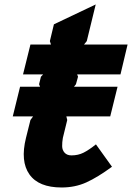

<svg xmlns="http://www.w3.org/2000/svg" viewBox="-20 -829 591 859"><path d="M409.2 -183.1 481 -83Q416.5 -35.6 366.2 -12.9Q315.9 9.8 255.9 9.8Q152.8 9.8 111.6 -48.8Q70.3 -107.4 96.2 -211.9L116.2 -292L127.9 -308.1H37.1L69.8 -440.9H159.2L154.8 -452.1L163.1 -485.8L172.9 -496.1H83L116.2 -629.9H208L203.1 -645L221.2 -720.2L408.2 -809.1L368.2 -645L356 -629.9H550.8L519 -496.1H325.2L329.1 -485.8L319.8 -452.1L311 -440.9H505.9L473.1 -308.1H276.9L280.8 -292L261.2 -211.9Q257.8 -192.4 258.1 -175Q258.3 -157.7 269 -145.8Q279.8 -133.8 299.8 -133.8Q329.6 -133.8 353.5 -145.8Q377.4 -157.7 409.2 -183.1Z"/></svg>

Font: Sinkin Sans 700 Bold Italic
Style: Bold Italic
Weight: 700
Italic angle: -112°
Designer: Keith Bates
Foundry: K-Type
Version: Sinkin Sans (version 1.0)  by Keith Bates   •   © 2014   www